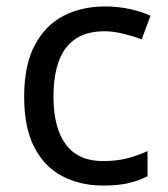

<svg xmlns="http://www.w3.org/2000/svg" viewBox="-20 -566 520 596"><path d="M300 10Q229 10 173.5 -19Q118 -48 86.5 -109Q55 -170 55 -265Q55 -364 88 -426Q121 -488 177.5 -517Q234 -546 306 -546Q347 -546 385 -537.5Q423 -529 447 -517L420 -444Q396 -453 364 -461Q332 -469 304 -469Q146 -469 146 -266Q146 -169 184.5 -117.5Q223 -66 299 -66Q343 -66 376.5 -75Q410 -84 438 -97V-19Q411 -5 378.5 2.5Q346 10 300 10Z"/></svg>

Font: Noto Sans Modi
Style: Regular
Weight: 400
Designer: Monotype Design Team
Foundry: Monotype Imaging Inc.
Version: Version 2.003; ttfautohint (v1.8.4.7-5d5b)